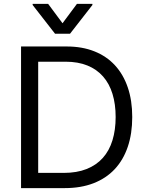

<svg xmlns="http://www.w3.org/2000/svg" viewBox="-20 -966 759 986"><path d="M88.1 0V-727.3H322.4Q402 -727.3 464.5 -702.4Q527 -677.6 570.1 -630.9Q613.3 -584.2 636.2 -517Q659.1 -449.9 659.1 -365.1Q659.1 -279.8 636.2 -212.2Q613.3 -144.5 569.1 -97.3Q524.9 -50.1 460.2 -25Q395.6 0 312.5 0ZM306.8 -78.1Q374.6 -78.1 424.7 -98Q474.8 -117.9 508 -155Q541.2 -192.1 557.5 -245.4Q573.9 -298.7 573.9 -365.1Q573.9 -431.1 557.7 -483.8Q541.5 -536.6 509.2 -573.3Q476.9 -610.1 428.8 -629.6Q380.7 -649.1 316.8 -649.1H176.1V-78.1ZM301.1 -846.6 375 -946H454.5V-940.3L339.5 -792.6H262.8L147.7 -940.3V-946H227.3Z"/></svg>

Font: Fast_Sans
Style: Regular
Weight: 400
Designer: Rasmus Andersson
Foundry: rsms
Version: Version 3.018;git-588b23468